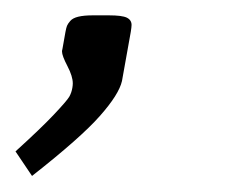

<svg xmlns="http://www.w3.org/2000/svg" viewBox="-30 -103 300 244"><path d="M136.2 -62.5 125 0Q121.1 17.1 96.9 44.4Q72.8 71.8 10.7 120.6L-10.3 89.4Q22 60.1 38.6 42.5Q55.2 24.9 58.1 19.8Q61 14.6 62 8.3Q62.5 5.4 62.5 2.9Q62.5 -5.9 55.7 -19Q48.8 -32.2 48.8 -37.6Q48.8 -39.1 49.3 -40.5L53.2 -62.5Q54.2 -67.9 55.2 -70.3Q56.2 -72.8 59.3 -76.4Q62.5 -80.1 69.6 -81.8Q76.7 -83.5 87.9 -83.5H108.4Q125 -83.5 131.1 -80.6Q137.2 -77.6 137.2 -71.3Q137.2 -68.8 136.2 -62.5Z"/></svg>

Font: Resagnicto
Style: Italic
Weight: 500
Italic angle: -10°
Version: Version 0.999